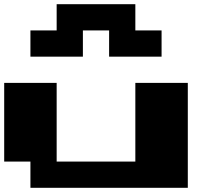

<svg xmlns="http://www.w3.org/2000/svg" viewBox="-20 -1020 1040 915"><path d="M0 -437.5V-625H125H250V-437.5V-250H437.5H625V-437.5V-625H750H875V-375V-125H500H125V-187.5V-250H62.5H0ZM250 -937.5V-1000H437.5H625V-937.5V-875H687.5H750V-812.5V-750H625H500V-812.5V-875H437.5H375V-812.5V-750H250H125V-812.5V-875H187.5H250Z"/></svg>

Font: Press Start 2P
Style: Regular
Weight: 500
Monospace: yes
Version: Version 2.14